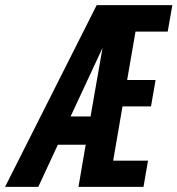

<svg xmlns="http://www.w3.org/2000/svg" viewBox="-52 -731 694 751"><path d="M509.3 0 526.9 -102.5H390.6L427.2 -314.9H538.6L556.6 -418H445.3L478 -607.4H604L622.1 -710.9H326.2L-32.2 0H97.7L174.3 -165H283.2L254.9 0ZM224.1 -275.4 349.1 -543.9 302.2 -275.4Z"/></svg>

Font: Roboto Mono SemiBold
Style: Italic
Weight: 600
Italic angle: -10°
Monospace: yes
Designer: Google
Version: Version 3.000